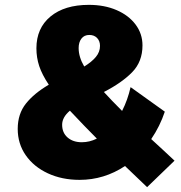

<svg xmlns="http://www.w3.org/2000/svg" viewBox="-20 -731 746 791"><path d="M586 40 495 -47Q409 10 308 10Q235 10 177 -17Q119 -44 86 -91.5Q53 -139 53 -200Q53 -262 87 -304.5Q121 -347 181 -382Q153 -424 141.5 -459Q130 -494 130 -532Q130 -615 188 -663Q246 -711 346 -711Q410 -711 460 -689.5Q510 -668 538.5 -630Q567 -592 567 -544Q567 -477 524.5 -433.5Q482 -390 408 -352Q439 -318 483 -274Q506 -319 518 -372L659 -271Q639 -211 603 -158L653 -112L699 -69ZM327 -457Q358 -476 375 -496.5Q392 -517 392 -542Q392 -562 380 -574.5Q368 -587 348 -587Q327 -587 315.5 -572Q304 -557 304 -533Q304 -496 327 -457ZM379 -160Q330 -209 268 -275Q236 -248 236 -217Q236 -184 258.5 -164.5Q281 -145 317 -145Q349 -145 379 -160Z"/></svg>

Font: TypoPRO Montserrat Alternates
Style: Regular
Weight: 900
Designer: Julieta Ulanovsky
Foundry: Julieta Ulanovsky
Version: Version 6.001